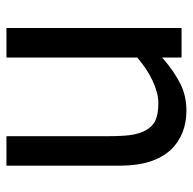

<svg xmlns="http://www.w3.org/2000/svg" viewBox="-22 -564 601 598"><g transform="rotate(-90 279.0 -264.5)"><path d="M491.2 -545.4H399.4V-138.2C354.5 -99.1 300.8 -72.3 257.8 -72.3C210.4 -72.3 187.5 -84 171.9 -112.8C164.6 -126.5 160.2 -142.6 157.7 -160.6C155.3 -178.7 154.3 -203.1 154.3 -234.9V-545.4H62.5V-191.4C62.5 -121.6 79.1 -69.3 111.8 -33.7C142.6 -1 185.1 15.1 233.9 15.1C263.7 15.1 291.5 9.3 316.9 -3.4C341.8 -15.6 369.6 -34.7 399.4 -60.5V0H491.2Z"/></g></svg>

Font: SG Kara
Style: Regular
Weight: 400
Designer: Damoon Khanjanzadeh
Version: Version 1.000